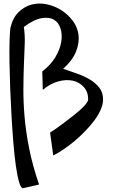

<svg xmlns="http://www.w3.org/2000/svg" viewBox="-20 -883 630 1058"><path d="M106.4 154.3Q94.7 153.3 85 119.6Q75.2 85.9 67.4 30.8Q59.6 -24.4 53.7 -95.7Q47.9 -167 43.5 -243.7Q39.1 -320.3 36.1 -397.5Q33.2 -474.6 32.2 -540.5Q31.2 -606.4 32.7 -656.2Q34.2 -706.1 37.1 -728.5Q50.8 -786.1 83 -816.9Q115.2 -847.7 154.8 -857.9Q194.3 -868.2 237.3 -859.4Q280.3 -850.6 317.4 -827.1Q354.5 -803.7 380.9 -768.6Q407.2 -733.4 412.6 -690.9Q418 -648.4 399.4 -600.1Q380.9 -551.8 328.1 -503.9Q364.3 -491.2 402.8 -478Q441.4 -464.8 473.6 -445.8Q505.9 -426.8 526.9 -400.4Q547.9 -374 547.9 -335Q547.9 -308.6 535.2 -279.3Q522.5 -250 500.5 -220.2Q478.5 -190.4 450.2 -161.1Q421.9 -131.8 391.6 -106.4Q361.3 -81.1 330.6 -60.1Q299.8 -39.1 273.4 -26.4L255.9 -152.3L291 -175.8Q311.5 -190.4 335 -208Q358.4 -225.6 381.8 -244.1Q405.3 -262.7 424.3 -279.8Q443.4 -296.9 454.6 -311.5Q465.8 -326.2 465.8 -335Q465.8 -377 441.4 -403.8Q417 -430.7 380.4 -438.5Q343.8 -446.3 299.8 -434.1Q255.9 -421.9 215.8 -387.7L212.9 -489.3Q258.8 -524.4 284.7 -567.4Q310.5 -610.4 317.4 -651.4Q324.2 -692.4 313.5 -726.1Q302.7 -759.8 276.4 -774.9Q250 -790 208 -782.7Q166 -775.4 111.3 -734.4Q118.2 -691.4 116.2 -640.1Q114.3 -588.9 111.8 -527.8Q109.4 -466.8 108.9 -395Q108.4 -323.2 115.2 -241.2Q122.1 -159.2 140.6 -65.4Q159.2 28.3 195.3 133.8Z"/></svg>

Font: Gloria Hallelujah
Style: Regular
Weight: 400
Designer: Kimberly Geswein
Foundry: Kimberly Geswein
Version: Version 1.004 2010